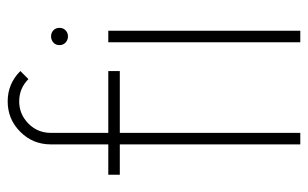

<svg xmlns="http://www.w3.org/2000/svg" viewBox="-171 -631 802 500"><g transform="rotate(-90 230.0 -381.0)"><path d="M134 -650V-500H295V-470H134V0H104V-470H25V-500H104V-650Q104 -696.5 136.8 -729.2Q169.5 -762 216 -762Q262 -762 295 -729L274 -708Q250 -732 216 -732Q182.5 -732 158.2 -708Q134 -684 134 -650ZM370 -500H400V0H370ZM385.5 -605Q376 -605 369.2 -611.2Q362.5 -617.5 362.5 -627Q362.5 -637 369.2 -643Q376 -649 385.5 -649Q394.5 -649 401 -643Q407.5 -637 407.5 -627Q407.5 -617.5 401 -611.2Q394.5 -605 385.5 -605Z"/></g></svg>

Font: Urbanist Thin
Style: Regular
Weight: 100
Designer: Corey Hu
Foundry: Corey Hu
Version: Version 1.330; ttfautohint (v1.8.4.7-5d5b)